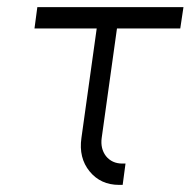

<svg xmlns="http://www.w3.org/2000/svg" viewBox="-20 -520 536 540"><path d="M85 -500 77 -440H252L209 -132Q201 -76 232 -38Q263 0 315 0H325L333 -60H324Q295 -60 278 -81Q262 -102 266 -132L309 -440H487L496 -500Z"/></svg>

Font: Unageo
Style: Light-Italic
Weight: 300
Designer: Richard Sepsi
Foundry: Richard Sepsi
Version: Version 2.000